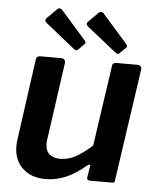

<svg xmlns="http://www.w3.org/2000/svg" viewBox="-54 -795 695 851"><g transform="rotate(5 294.0 -369.5)"><path d="M179 10Q116 10 77.5 -26.5Q39 -63 39 -124Q39 -131 39.5 -138.5Q40 -146 41 -152L91 -513Q93 -523 97.5 -526.5Q102 -530 112 -530H204Q214 -530 218 -524Q222 -518 221 -508L173 -168Q172 -163 171.5 -158Q171 -153 171 -149Q171 -116 189 -100.5Q207 -85 237 -85Q275 -85 310 -105.5Q345 -126 378 -157L430 -514Q431 -524 436 -527Q441 -530 452 -530H542Q552 -530 557 -524Q562 -518 560 -508L488 -13Q487 -5 485 -2.5Q483 0 475 0H377Q371 0 367 -3Q363 -6 364 -13L372 -64Q373 -70 369.5 -70.5Q366 -71 359 -66Q308 -23 265 -6.5Q222 10 179 10ZM168 -746Q172 -750 178 -749Q184 -748 187 -745L299 -618Q303 -615 304 -610Q305 -605 300 -600L274 -574Q268 -569 263 -571Q258 -573 251 -579L130 -676Q111 -689 123 -701ZM352 -746Q357 -750 363 -749Q369 -748 372 -745L484 -618Q487 -615 488.5 -609.5Q490 -604 485 -600L458 -574Q453 -569 448 -571Q443 -573 436 -579L314 -676Q295 -689 307 -701Z"/></g></svg>

Font: Libre Franklin SemiBold
Style: Italic
Weight: 600
Italic angle: -8°
Designer: Pablo Impallari, Rodrigo Fuenzalida, Nhung Nguyen
Foundry: Impallari Type
Version: Version 3.000